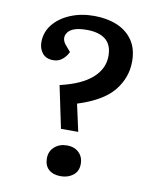

<svg xmlns="http://www.w3.org/2000/svg" viewBox="-82 -778 688 855"><g transform="rotate(10 261.5 -350.5)"><path d="M176 -385Q272 -407 320 -449.5Q368 -492 368 -550Q368 -600 338.5 -624Q309 -648 253 -648Q187 -648 167.5 -619.5Q148 -591 177 -560L196 -538Q188 -519 170.5 -504Q153 -489 129 -489Q96 -489 79.5 -509.5Q63 -530 63 -559Q63 -605 91.5 -640Q120 -675 168 -695Q216 -715 275 -715Q332 -715 377.5 -696.5Q423 -678 449.5 -640Q476 -602 476 -544Q476 -471 428.5 -412Q381 -353 267 -317L294 -194H216ZM177 -54Q177 -86 199.5 -106Q222 -126 256 -126Q289 -126 309.5 -106.5Q330 -87 330 -55Q330 -22 307 -4Q284 14 251 14Q217 14 197 -3.5Q177 -21 177 -54Z"/></g></svg>

Font: Literata 7pt Medium
Style: Italic
Weight: 500
Italic angle: -2°
Designer: Latin by Veronika Burian and Jose Scaglione. Greek by Irene Vlachou. Cyrillic by Vera Evstafieva
Foundry: TypeTogether
Version: Version 3.002